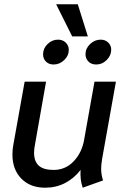

<svg xmlns="http://www.w3.org/2000/svg" viewBox="-20 -866 580 896"><path d="M38 -145Q38 -169 42 -189L95 -485H195L143 -190Q139 -171 139 -153Q139 -113 161 -93Q183 -73 230 -73Q286 -73 324.5 -114Q363 -155 373 -216L421 -485H521L457 -127Q452 -97 452 -79Q452 -51 461 -24L366 10Q353 -27 356 -73Q325 -33 283 -11.5Q241 10 191 10Q121 10 79.5 -32.5Q38 -75 38 -145ZM242 -846H343L390 -696H317ZM181 -613Q181 -640 202 -660.5Q223 -681 251 -681Q273 -681 287 -667Q301 -653 301 -633Q301 -606 279.5 -585.5Q258 -565 230 -565Q208 -565 194.5 -578.5Q181 -592 181 -613ZM379 -613Q379 -640 400.5 -660.5Q422 -681 450 -681Q471 -681 485 -667.5Q499 -654 499 -634Q499 -607 478 -586Q457 -565 429 -565Q406 -565 392.5 -579Q379 -593 379 -613Z"/></svg>

Font: Niramit Medium
Style: Italic
Weight: 500
Italic angle: -10°
Designer: Katatrad Aksorn Co.,Ltd.
Foundry: Cadson Demak Co.,Ltd.
Version: Version 1.000; ttfautohint (v1.6)